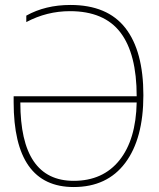

<svg xmlns="http://www.w3.org/2000/svg" viewBox="-20 -744 640 774"><path d="M35 -332V-356H531Q531 -527 465.5 -613Q400 -699 262 -699Q169 -699 86 -655V-681Q163 -724 264 -724Q413 -724 485.5 -631Q558 -538 558 -360Q558 -185 485 -87.5Q412 10 277 10Q35 10 35 -332ZM531 -331H62Q62 -15 277 -15Q395 -15 461.5 -98Q528 -181 531 -331Z"/></svg>

Font: Noto Sans Mono UI Thin
Style: Regular
Weight: 250
Monospace: yes
Designer: Monotype Design team
Foundry: Monotype Imaging Inc.
Version: Version 1.000